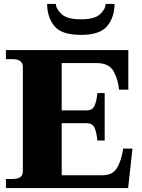

<svg xmlns="http://www.w3.org/2000/svg" viewBox="-20 -954 722 974"><path d="M219 -934H263Q266 -905 294.5 -880.5Q323 -856 390 -856Q458 -856 486 -880.5Q514 -905 516 -934H561Q561 -868 524.5 -822.5Q488 -777 391 -777Q293 -777 256.5 -821Q220 -865 219 -934ZM652 -200 630 0H10V-46H42Q70 -46 83 -55.5Q96 -65 96 -85V-614Q96 -654 42 -654H10V-700H631V-499H584Q580 -548 557 -591Q534 -634 471 -634H293V-394H419Q449 -394 459.5 -417Q470 -440 474 -482H511V-241H474Q470 -283 459.5 -306Q449 -329 419 -329H293V-65H500Q550 -65 572.5 -100.5Q595 -136 605 -200Z"/></svg>

Font: Taviraj ExtraBold
Style: Regular
Weight: 800
Designer: Katatrad Team
Foundry: CadsonDemak
Version: Version 1.001